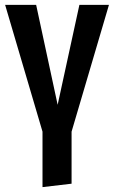

<svg xmlns="http://www.w3.org/2000/svg" viewBox="-20 -549 467 786"><path d="M273 -10V203L154 217V-10L1 -529H128L216 -120L305 -529H426Z"/></svg>

Font: Fira Sans Compressed Medium
Style: Regular
Weight: 500
Width: 1
Designer: bBox Type GmbH & Carrois Corporate GbR & Edenspiekermann AG
Foundry: bBox Type GmbH & Carrois Corporate GbR & Edenspiekermann AG
Version: Version 4.301